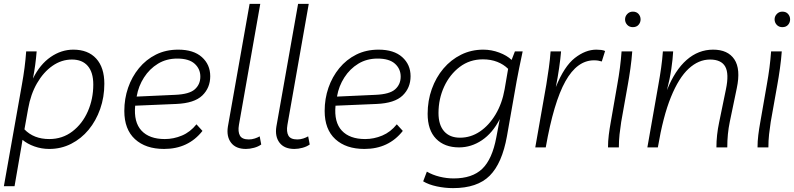

<svg xmlns="http://www.w3.org/2000/svg" viewBox="-21 -760 4094 990"><path d="M357 -504Q433 -504 475 -458Q517 -412 517 -328Q517 -259 495.5 -198Q474 -137 436 -91Q398 -45 346 -18.5Q294 8 233 8Q193 8 156.5 -5Q120 -18 95 -39L89 -2L54 200H-1L92 -324Q100 -368 105.5 -410.5Q111 -453 114 -495H168Q165 -458 160.5 -425Q156 -392 149 -355Q185 -428 240 -466Q295 -504 357 -504ZM350 -453Q296 -453 249.5 -420.5Q203 -388 170 -331Q137 -274 124 -199L105 -93Q153 -43 233 -43Q301 -43 352.5 -82.5Q404 -122 432 -186Q460 -250 460 -324Q460 -387 431.5 -420Q403 -453 350 -453Z M825 8Q730 8 675 -42.5Q620 -93 620 -188Q620 -251 639.5 -307.5Q659 -364 695.5 -408.5Q732 -453 783 -478.5Q834 -504 898 -504Q977 -504 1020 -465.5Q1063 -427 1063 -367Q1063 -307 1022 -267.5Q981 -228 888 -224L676 -215Q668 -130 708.5 -86.5Q749 -43 829 -43Q874 -43 917 -61Q960 -79 992 -119L1023 -85Q950 8 825 8ZM684 -264V-262L882 -271Q955 -274 983.5 -299.5Q1012 -325 1012 -365Q1012 -405 982.5 -431.5Q953 -458 893 -458Q837 -458 793.5 -431.5Q750 -405 721.5 -360.5Q693 -316 684 -264Z M1247 8Q1195 8 1170.5 -24Q1146 -56 1154 -107L1266 -740H1321L1211 -116Q1205 -81 1216 -61Q1227 -41 1262 -41Q1278 -41 1293 -46Q1308 -51 1318 -57L1326 -15Q1311 -4 1289 2Q1267 8 1247 8Z M1497 8Q1445 8 1420.5 -24Q1396 -56 1404 -107L1516 -740H1571L1461 -116Q1455 -81 1466 -61Q1477 -41 1512 -41Q1528 -41 1543 -46Q1558 -51 1568 -57L1576 -15Q1561 -4 1539 2Q1517 8 1497 8Z M1858 8Q1763 8 1708 -42.5Q1653 -93 1653 -188Q1653 -251 1672.5 -307.5Q1692 -364 1728.5 -408.5Q1765 -453 1816 -478.5Q1867 -504 1931 -504Q2010 -504 2053 -465.5Q2096 -427 2096 -367Q2096 -307 2055 -267.5Q2014 -228 1921 -224L1709 -215Q1701 -130 1741.5 -86.5Q1782 -43 1862 -43Q1907 -43 1950 -61Q1993 -79 2025 -119L2056 -85Q1983 8 1858 8ZM1717 -264V-262L1915 -271Q1988 -274 2016.5 -299.5Q2045 -325 2045 -365Q2045 -405 2015.5 -431.5Q1986 -458 1926 -458Q1870 -458 1826.5 -431.5Q1783 -405 1754.5 -360.5Q1726 -316 1717 -264Z M2315 210Q2273 210 2231 201Q2189 192 2161 175L2180 125Q2209 142 2245.5 151Q2282 160 2318 160Q2414 160 2465.5 110.5Q2517 61 2538 -51L2556 -146Q2519 -74 2464 -37Q2409 0 2346 0Q2271 0 2227.5 -44.5Q2184 -89 2184 -173Q2184 -241 2205.5 -301Q2227 -361 2265.5 -406.5Q2304 -452 2356.5 -478Q2409 -504 2471 -504Q2513 -504 2553 -489Q2593 -474 2617 -451L2634 -495H2674Q2664 -447 2656 -409Q2648 -371 2643 -342L2593 -58Q2568 82 2504 146Q2440 210 2315 210ZM2351 -50Q2406 -50 2453 -81.5Q2500 -113 2534 -169.5Q2568 -226 2581 -300L2599 -405Q2576 -428 2543 -441Q2510 -454 2469 -454Q2401 -454 2349.5 -415Q2298 -376 2269 -313Q2240 -250 2240 -177Q2240 -116 2269 -83Q2298 -50 2351 -50Z M3082 -443Q3072 -446 3063 -447.5Q3054 -449 3042 -449Q2955 -449 2894.5 -341Q2834 -233 2793 0H2739L2796 -324Q2803 -367 2809 -410Q2815 -453 2818 -495H2872Q2869 -458 2862 -409.5Q2855 -361 2845 -311Q2888 -418 2943 -461Q2998 -504 3054 -504Q3067 -504 3079 -502.5Q3091 -501 3099 -497Z M3114 0Q3114 -32 3118 -64Q3122 -96 3128 -129L3162 -324Q3170 -368 3175.5 -410.5Q3181 -453 3184 -495H3239Q3236 -453 3229.5 -406.5Q3223 -360 3216 -322L3182 -131Q3177 -99 3173.5 -67Q3170 -35 3170 0ZM3242 -620Q3224 -620 3213 -632Q3202 -644 3202 -660Q3202 -676 3213.5 -688Q3225 -700 3242 -700Q3261 -700 3271.5 -688Q3282 -676 3282 -660Q3282 -644 3271.5 -632Q3261 -620 3242 -620Z M3317 0 3374 -324Q3382 -368 3388 -410.5Q3394 -453 3397 -495H3450Q3448 -456 3440.5 -404.5Q3433 -353 3418 -295Q3459 -398 3519.5 -451Q3580 -504 3656 -504Q3732 -504 3765.5 -454Q3799 -404 3778 -305L3742 -132Q3729 -70 3729 0H3673Q3673 -63 3687 -129L3722 -299Q3739 -380 3718.5 -416.5Q3698 -453 3640 -453Q3581 -453 3530 -406Q3479 -359 3438.5 -259.5Q3398 -160 3371 0Z M3885 0Q3885 -32 3889 -64Q3893 -96 3899 -129L3933 -324Q3941 -368 3946.5 -410.5Q3952 -453 3955 -495H4010Q4007 -453 4000.5 -406.5Q3994 -360 3987 -322L3953 -131Q3948 -99 3944.5 -67Q3941 -35 3941 0ZM4013 -620Q3995 -620 3984 -632Q3973 -644 3973 -660Q3973 -676 3984.5 -688Q3996 -700 4013 -700Q4032 -700 4042.5 -688Q4053 -676 4053 -660Q4053 -644 4042.5 -632Q4032 -620 4013 -620Z"/></svg>

Font: Livvic Light
Style: Italic
Weight: 300
Italic angle: -10°
Designer: Jacques Le Bailly, Baron von Fonthausen
Version: Version 1.001; ttfautohint (v1.8.2)